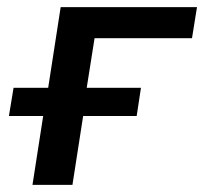

<svg xmlns="http://www.w3.org/2000/svg" viewBox="-20 -518 572 538"><path d="M71 0 101 -193H5L18 -272H115L150 -498H532L518 -411H245L223 -272H375L363 -193H213L183 0Z"/></svg>

Font: Nunito Sans 7pt SemiBold
Style: Italic
Weight: 600
Italic angle: -9°
Designer: Vernon Adams
Foundry: Vernon Adams
Version: Version 3.101;gftools[0.9.27]